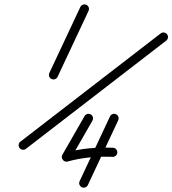

<svg xmlns="http://www.w3.org/2000/svg" viewBox="-20 -601 796 887"><path d="M351.1 -568.6C351.1 -568.6 351.1 -568.6 351.1 -568.6C303.4 -467.1 255.7 -365.5 208 -263.9C203.1 -253.4 207.6 -240.9 218.1 -236C228.6 -231.1 241.1 -235.6 246 -246.1C293.7 -347.6 341.4 -449.2 389.1 -550.8C394 -561.3 389.5 -573.8 379 -578.7C368.5 -583.6 356 -579.1 351.1 -568.6ZM722.3 -446.6C722.3 -446.6 722.3 -446.6 722.3 -446.6C506.2 -279.9 290.2 -113.3 74.2 53.4C65 60.5 63.3 73.6 70.4 82.8C77.5 92 90.7 93.7 99.8 86.6C99.8 86.6 99.8 86.6 99.8 86.6C315.9 -80 531.9 -246.7 747.9 -413.3C757.1 -420.4 758.8 -433.6 751.7 -442.8C744.6 -452 731.4 -453.7 722.3 -446.6ZM516 -73.2C505.5 -78.1 493 -73.6 488.1 -63.1C441.3 36.6 394.6 136.4 347.8 236.1C342.9 246.6 347.4 259.1 357.9 264C368.4 268.9 380.9 264.4 385.9 253.9C385.9 253.9 385.9 253.9 385.9 253.9C432.6 154.2 479.4 54.4 526.1 -45.3C531 -55.8 526.5 -68.3 516 -73.2ZM370.6 -64.6C370.6 -64.6 370.6 -64.6 370.6 -64.6C336.4 -4.9 302.1 54.9 267.8 114.6C263.5 122.1 265.2 131 270.2 137.3C275.1 143.7 283.2 147.6 291.6 145.4C362.4 125.9 426 121.1 500.3 123.6C511.9 124 521.6 114.9 522 103.3C522.4 91.7 513.3 82 501.7 81.6C423.1 79 355.5 84.3 280.4 104.8C272.1 107.1 275.9 118.6 282.8 127.6C289.8 136.6 299.9 143.1 304.2 135.6C338.6 75.8 372.8 16 407.1 -43.8C412.8 -53.8 409.3 -66.7 399.3 -72.4C389.2 -78.2 376.4 -74.7 370.6 -64.6Z"/></svg>

Font: FRB American Cursive Guidelines Medium
Style: Italic
Weight: 500
Italic angle: -25°
Version: Version 2.0;Modular Font Editor K font №1